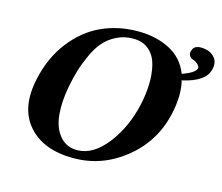

<svg xmlns="http://www.w3.org/2000/svg" viewBox="-102 -843 1148 991"><g transform="rotate(15 472.0 -348.0)"><path d="M797 -332Q760 -180 638.5 -83.5Q517 13 366 13Q205 13 124 -79.5Q43 -172 78 -332Q104 -453 171 -539Q238 -625 327 -665.5Q416 -706 520 -706Q618 -706 691 -668Q764 -630 794 -552Q858 -575 867 -598Q872 -610 858 -622.5Q844 -635 834 -637Q817 -642 810 -656.5Q803 -671 816 -693Q831 -715 879 -707Q911 -702 931 -677.5Q951 -653 940 -612Q923 -547 805 -520L802 -522Q823 -444 797 -332ZM631 -344Q644 -403 645.5 -457Q647 -511 635.5 -558Q624 -605 592 -633.5Q560 -662 510 -663Q460 -664 419 -643.5Q378 -623 351.5 -592.5Q325 -562 303.5 -515Q282 -468 270 -428Q258 -388 248 -337Q232 -253 238.5 -184.5Q245 -116 281 -73.5Q317 -31 376 -32Q459 -33 530.5 -124.5Q602 -216 631 -344Z"/></g></svg>

Font: GFS Artemisia
Style: Bold Italic
Weight: 700
Italic angle: -12°
Designer: Designed by Takis Katsoulidis and George D. Matthiopoulos.
Foundry: Designed by Takis Katsoulidis and George D. Matthiopoulos.
Version: Version 1.0